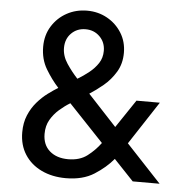

<svg xmlns="http://www.w3.org/2000/svg" viewBox="-54 -810 861 875"><g transform="rotate(5 377.0 -372.5)"><path d="M279 12Q216 12 167 -11.5Q118 -35 90.5 -78Q63 -121 63 -179Q63 -223 77.5 -257.5Q92 -292 115 -318.5Q138 -345 163 -363.5Q188 -382 209 -395Q177 -430 150.5 -474.5Q124 -519 124 -576Q124 -629 149.5 -670Q175 -711 217 -734Q259 -757 310 -757Q360 -757 401.5 -734Q443 -711 468 -671Q493 -631 493 -580Q493 -530 470 -492Q447 -454 414.5 -427Q382 -400 352 -381L483 -240L569 -368H676L547 -171L707 0H584L494 -95Q460 -54 408 -21Q356 12 279 12ZM219 -579Q219 -542 242 -507.5Q265 -473 292 -444Q319 -460 344 -480Q369 -500 385 -524.5Q401 -549 401 -581Q401 -620 375 -646Q349 -672 310 -672Q271 -672 245 -646Q219 -620 219 -579ZM165 -181Q165 -131 197 -103Q229 -75 282 -75Q335 -75 369.5 -101.5Q404 -128 429 -162L270 -330Q245 -315 221 -294Q197 -273 181 -245.5Q165 -218 165 -181Z"/></g></svg>

Font: Pitagon Sans Text Medium
Style: Regular
Weight: 500
Designer: Travis Tran
Foundry: Pitagon
Version: Version 1.000; ttfautohint (v1.8.4.7-5d5b);gftools[0.9.26]